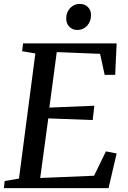

<svg xmlns="http://www.w3.org/2000/svg" viewBox="-25 -966 657 986"><path d="M-5 0 -1 -36.5 72.5 -49 156.5 -691.5 88.5 -703 93.5 -743H574L566.5 -581.5H512.5L489 -689.5L266.5 -698.5L228.5 -413.5L459.5 -423L451 -349.5L223 -358L181.5 -52L458 -63.5L519 -188.5L574 -178L532.5 0ZM372 -812Q347.5 -812 331 -828.8Q314.5 -845.5 315 -873Q315.5 -904.5 335.8 -925.2Q356 -946 384.5 -946Q410.5 -946 426.5 -929.8Q442.5 -913.5 442.5 -888Q442 -855 422 -833.5Q402 -812 372 -812Z"/></svg>

Font: Merriweather Text Regular
Style: Italic
Weight: 400
Italic angle: -7.8°
Designer: Eben Sorkin
Foundry: Eben Sorkin
Version: Version 2.100; ttfautohint (v1.7.19-72a1) -l 8 -r 50 -G 200 